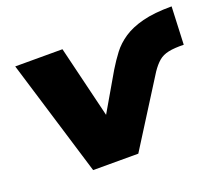

<svg xmlns="http://www.w3.org/2000/svg" viewBox="-93 -651 902 783"><g transform="rotate(-20 358.5 -259.0)"><path d="M188 0 34 -506H239L317 -184H309L409 -356Q429 -389 451 -418Q473 -447 506.5 -469.5Q540 -492 590.5 -505Q641 -518 717 -518L710 -354Q669 -355 643.5 -349.5Q618 -344 601 -329.5Q584 -315 567 -290L384 0Z"/></g></svg>

Font: Nunito Sans 7pt SemiExpanded Black
Style: Italic
Weight: 900
Width: 6
Italic angle: -9°
Designer: Vernon Adams
Foundry: Vernon Adams
Version: Version 3.101;gftools[0.9.27]